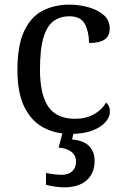

<svg xmlns="http://www.w3.org/2000/svg" viewBox="-20 -566 532 826"><path d="M283 10Q217 10 165.5 -18Q114 -46 84.5 -106.5Q55 -167 55 -265Q55 -372 84.5 -433.5Q114 -495 164.5 -520.5Q215 -546 278 -546Q320 -546 360 -535Q400 -524 426 -501.5Q452 -479 452 -444Q452 -410 429.5 -395.5Q407 -381 363 -381Q363 -428 345.5 -462Q328 -496 278 -496Q240 -496 211.5 -476Q183 -456 167.5 -406Q152 -356 152 -266Q152 -160 187.5 -107.5Q223 -55 303 -55Q350 -55 384.5 -74.5Q419 -94 436 -125Q453 -111 453 -86Q453 -63 434 -41Q415 -19 377.5 -4.5Q340 10 283 10ZM255 240Q239 240 217.5 237Q196 234 178 229V178Q216 186 246 186Q275 186 291 170.5Q307 155 307 130Q307 101 285.5 86Q264 71 232 69L253 -9H300L290 34Q339 38 363 62Q387 86 387 126Q387 179 353 209.5Q319 240 255 240Z"/></svg>

Font: NotoSerif-Regular
Style: Regular
Weight: 400
Designer: Monotype Design Team
Foundry: Monotype Imaging Inc.
Version: Version 2.007; ttfautohint (v1.8) -l 8 -r 50 -G 200 -x 14 -D